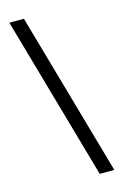

<svg xmlns="http://www.w3.org/2000/svg" viewBox="-141 -845 713 1086"><g transform="rotate(-15 215.5 -302.0)"><path d="M387.5 177H302L29.5 -781H115Z"/></g></svg>

Font: Merriweather Light 18pt
Style: Regular
Weight: 400
Version: Version 2.100